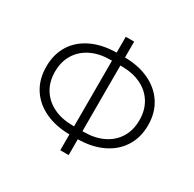

<svg xmlns="http://www.w3.org/2000/svg" viewBox="-158 -880 1073 1061"><g transform="rotate(30 379.0 -350.0)"><path d="M384.5 -89V-140.5H414.5Q485 -140.5 537.8 -166.2Q590.5 -192 619.5 -239Q648.5 -286 648.5 -350Q648.5 -414 619.5 -461.2Q590.5 -508.5 537.8 -534Q485 -559.5 414.5 -559.5H384.5V-611H399.5Q491 -611 559.5 -579Q628 -547 666 -488.2Q704 -429.5 704 -350Q704 -270.5 666.2 -211.8Q628.5 -153 560 -121Q491.5 -89 399.5 -89ZM359.5 -89Q266.5 -89 198 -121Q129.5 -153 92 -211.5Q54.5 -270 54.5 -350Q54.5 -431 91.8 -489.2Q129 -547.5 197.5 -579.2Q266 -611 359.5 -611H374V-559.5H344.5Q274 -559.5 221.2 -534Q168.5 -508.5 139.2 -461.2Q110 -414 110 -350Q110 -286 139.2 -239Q168.5 -192 221.2 -166.2Q274 -140.5 344.5 -140.5H374V-89ZM352.5 12V-712H406V12Z"/></g></svg>

Font: Overpass ExtraLight
Style: Regular
Weight: 250
Designer: Delve Withrington, Dave Bailey, Thomas Jockin
Foundry: Delve Fonts LLC
Version: Version 4.000